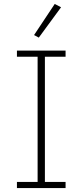

<svg xmlns="http://www.w3.org/2000/svg" viewBox="-20 -955 419 975"><path d="M313 0H66V-31H171V-667H66V-698H313V-667H208V-31H313ZM290 -918 177 -764 153 -777 258 -935Z"/></svg>

Font: IBM Plex Sans ExtraLight
Style: Regular
Weight: 250
Designer: Mike Abbink, Paul van der Laan, Pieter van Rosmalen
Foundry: Bold Monday
Version: Version 3.201